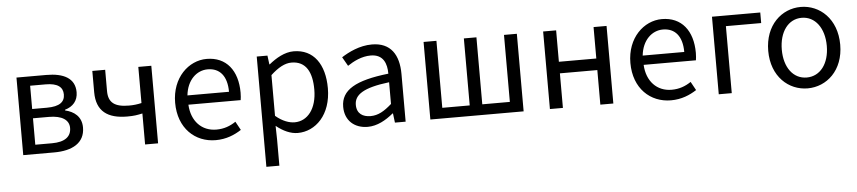

<svg xmlns="http://www.w3.org/2000/svg" viewBox="-45 -834 5975 1339"><g transform="rotate(-5 2943.0 -164.0)"><path d="M92 0H309C435 0 524 -47 524 -156C524 -233 471 -271 410 -285V-290C466 -306 501 -345 501 -405C501 -504 420 -543 301 -543H92ZM182 -315V-478H291C375 -478 411 -448 411 -397C411 -346 376 -315 285 -315ZM182 -65V-250H293C386 -250 434 -216 434 -161C434 -100 390 -65 299 -65Z M945 0H1036V-543H945V-290C914 -283 889 -280 857 -280C757 -280 713 -313 713 -394V-543H623V-394C623 -260 702 -205 838 -205C887 -205 907 -209 945 -217Z M1439 13C1513 13 1571 -12 1619 -43L1586 -103C1546 -76 1503 -60 1450 -60C1347 -60 1276 -134 1270 -250H1636C1638 -263 1640 -282 1640 -302C1640 -457 1562 -557 1424 -557C1298 -557 1179 -447 1179 -271C1179 -92 1295 13 1439 13ZM1269 -315C1280 -422 1348 -484 1425 -484C1510 -484 1560 -425 1560 -315Z M1774 229H1865V45L1863 -50C1912 -10 1964 13 2013 13C2138 13 2249 -94 2249 -280C2249 -447 2173 -557 2033 -557C1970 -557 1909 -521 1860 -481H1857L1849 -543H1774ZM1998 -63C1962 -63 1914 -78 1865 -120V-405C1918 -454 1965 -480 2011 -480C2114 -480 2154 -399 2154 -279C2154 -144 2088 -63 1998 -63Z M2503 13C2570 13 2631 -22 2683 -65H2686L2694 0H2769V-334C2769 -468 2713 -557 2581 -557C2494 -557 2417 -518 2367 -486L2403 -423C2446 -452 2503 -481 2566 -481C2655 -481 2678 -414 2678 -344C2447 -318 2344 -259 2344 -141C2344 -43 2412 13 2503 13ZM2529 -60C2475 -60 2433 -85 2433 -147C2433 -217 2495 -262 2678 -284V-132C2625 -85 2582 -60 2529 -60Z M2942 0H3595V-543H3505V-74H3312V-543H3224V-74H3032V-543H2942Z M3779 0H3870V-242H4132V0H4223V-543H4132V-323H3870V-543H3779Z M4626 13C4700 13 4758 -12 4806 -43L4773 -103C4733 -76 4690 -60 4637 -60C4534 -60 4463 -134 4457 -250H4823C4825 -263 4827 -282 4827 -302C4827 -457 4749 -557 4611 -557C4485 -557 4366 -447 4366 -271C4366 -92 4482 13 4626 13ZM4456 -315C4467 -422 4535 -484 4612 -484C4697 -484 4747 -425 4747 -315Z M4961 0H5052V-469H5299V-543H4961Z M5583 13C5716 13 5835 -91 5835 -271C5835 -452 5716 -557 5583 -557C5450 -557 5331 -452 5331 -271C5331 -91 5450 13 5583 13ZM5583 -63C5489 -63 5426 -146 5426 -271C5426 -396 5489 -481 5583 -481C5677 -481 5741 -396 5741 -271C5741 -146 5677 -63 5583 -63Z"/></g></svg>

Font: Noto Sans CJK SC Regular
Style: Regular
Weight: 400
Designer: Ryoko NISHIZUKA (kana & ideographs); Paul D. Hunt (Latin, Greek & Cyrillic); Wenlong ZHANG (bopomofo); Sandoll Communica
Foundry: Adobe Systems Incorporated
Version: Version 1.004;PS 1.004;hotconv 1.0.82;makeotf.lib2.5.63406